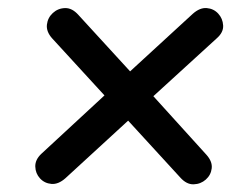

<svg xmlns="http://www.w3.org/2000/svg" viewBox="-20 -529 640 487"><path d="M146 -77Q128 -61 110.5 -62.5Q93 -64 81.5 -76.5Q70 -89 69.5 -106.5Q69 -124 85 -139L245 -287L112 -432Q97 -449 99 -466.5Q101 -484 114 -496Q127 -508 145 -508.5Q163 -509 179 -491L310 -348L469 -494Q487 -510 504.5 -508.5Q522 -507 533.5 -494.5Q545 -482 546 -464.5Q547 -447 530 -432L369 -285L504 -136Q519 -119 517 -102Q515 -85 502 -73.5Q489 -62 471 -61.5Q453 -61 437 -79L305 -223Z"/></svg>

Font: Nunito
Style: Bold Italic
Weight: 700
Italic angle: -9°
Designer: Vernon Adams
Foundry: Vernon Adams
Version: Version 3.601; ttfautohint (v1.8.2.53-6de2)